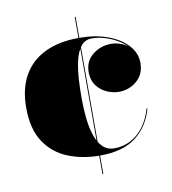

<svg xmlns="http://www.w3.org/2000/svg" viewBox="-75 -620 689 770"><g transform="rotate(-10 270.0 -235.0)"><path d="M284 10Q213.5 10 154.8 -13.5Q96 -37 60.8 -89.8Q25.5 -142.5 25.5 -230Q25.5 -307.5 56 -361Q86.5 -414.5 144 -442Q201.5 -469.5 282 -469.5Q348 -469.5 399 -450.8Q450 -432 479 -400Q508 -368 508 -328Q508 -282.5 476.8 -255.5Q445.5 -228.5 404 -228.5Q379 -228.5 354.2 -239.5Q329.5 -250.5 313.2 -272.5Q297 -294.5 297 -327Q297 -372 329.8 -397.8Q362.5 -423.5 404 -423.5Q444 -423.5 475.5 -398.2Q507 -373 507 -328H504.5Q504.5 -356.5 488.5 -380.5Q472.5 -404.5 446.2 -422Q420 -439.5 390.2 -449Q360.5 -458.5 332.5 -458.5Q304 -458.5 287.5 -436.5Q271 -414.5 263.2 -379.5Q255.5 -344.5 253.2 -305Q251 -265.5 251 -230Q251 -187 255.2 -147.2Q259.5 -107.5 270 -76.2Q280.5 -45 299 -26.8Q317.5 -8.5 346 -8.5Q382.5 -8.5 413 -24.8Q443.5 -41 466 -71.2Q488.5 -101.5 500.5 -143.5H504Q484.5 -72.5 431.5 -31.2Q378.5 10 284 10ZM280.5 85V-555H284V85Z"/></g></svg>

Font: Bodoni Moda 48pt Black
Style: Regular
Weight: 900
Designer: Owen Earl
Foundry: indestructible type
Version: Version 2.004